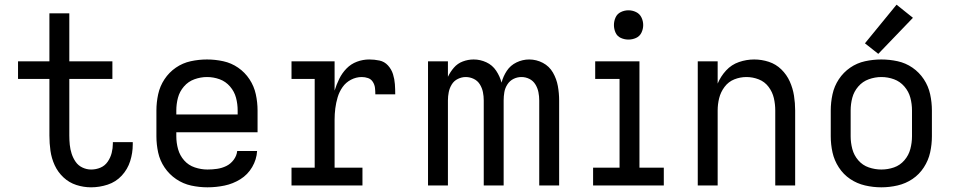

<svg xmlns="http://www.w3.org/2000/svg" viewBox="-20 -792 4072 820"><path d="M369 8Q405 8 440 -3.5Q475 -15 500 -42Q525 -69 536 -104Q547 -139 547 -175Q547 -180 547 -185H462V-179Q462 -159 457 -139Q452 -119 440 -101.5Q428 -84 409 -76Q390 -68 369 -68Q350 -68 332 -76.5Q314 -85 303 -101Q292 -117 286 -135.5Q280 -154 278 -173.5Q276 -193 276 -213V-455H460V-530H276V-735H191V-530H57V-455H191V-213Q191 -180 195.5 -148Q200 -116 213.5 -86.5Q227 -57 251 -34.5Q275 -12 306 -2Q337 8 369 8Z M866 8Q903 8 939 0.5Q975 -7 1006.5 -26.5Q1038 -46 1057 -78.5Q1076 -111 1078 -147H993Q991 -127 978 -109.5Q965 -92 946.5 -83Q928 -74 907.5 -71Q887 -68 866 -68Q839 -68 812 -77Q785 -86 766.5 -107Q748 -128 740.5 -155Q733 -182 733 -210V-227H1080V-320Q1080 -355 1072.5 -389.5Q1065 -424 1045.5 -453.5Q1026 -483 997 -503Q968 -523 933.5 -530.5Q899 -538 864 -538Q829 -538 794.5 -530.5Q760 -523 731 -503Q702 -483 682.5 -453.5Q663 -424 655.5 -389.5Q648 -355 648 -320V-210Q648 -175 655.5 -140.5Q663 -106 683 -76.5Q703 -47 732.5 -27Q762 -7 796.5 0.5Q831 8 866 8ZM733 -303V-320Q733 -348 740 -374.5Q747 -401 765.5 -422.5Q784 -444 810.5 -453.5Q837 -463 864 -463Q892 -463 918 -453.5Q944 -444 962.5 -422.5Q981 -401 988 -374.5Q995 -348 995 -320V-303Z M1225 0H1528V-76H1409V-281Q1409 -305 1412 -329Q1415 -353 1422 -376.5Q1429 -400 1443 -420Q1457 -440 1479 -451.5Q1501 -463 1525 -463Q1539 -463 1552 -458.5Q1565 -454 1572.5 -442Q1580 -430 1581.5 -416.5Q1583 -403 1583 -389H1668Q1668 -411 1666.5 -432.5Q1665 -454 1658.5 -475Q1652 -496 1637 -512.5Q1622 -529 1600.5 -533.5Q1579 -538 1557 -538Q1530 -538 1504.5 -528.5Q1479 -519 1460 -499.5Q1441 -480 1429 -455.5Q1417 -431 1409 -405V-530H1225V-455H1324V-76H1225Z M1808 0H1893V-363Q1893 -381 1896.5 -398.5Q1900 -416 1909.5 -431.5Q1919 -447 1935.5 -455Q1952 -463 1969 -463Q1987 -463 2003.5 -455Q2020 -447 2029.5 -431.5Q2039 -416 2042.5 -398.5Q2046 -381 2046 -363V0H2131V-363Q2131 -381 2134 -398.5Q2137 -416 2147 -431.5Q2157 -447 2173 -455Q2189 -463 2207 -463Q2225 -463 2241 -455Q2257 -447 2266.5 -431.5Q2276 -416 2279.5 -398.5Q2283 -381 2283 -363V0H2368V-363Q2368 -394 2362.5 -424.5Q2357 -455 2341.5 -482Q2326 -509 2298.5 -523.5Q2271 -538 2240 -538Q2212 -538 2186 -525.5Q2160 -513 2144.5 -489.5Q2129 -466 2122 -439Q2115 -466 2099 -490Q2083 -514 2057 -526Q2031 -538 2003 -538Q1979 -538 1956.5 -529.5Q1934 -521 1918.5 -503Q1903 -485 1893 -464V-530H1808Z M2513 0H2815V-76H2711V-530H2522V-455H2626V-76H2513ZM2664 -623Q2681 -623 2696.5 -630Q2712 -637 2719.5 -652.5Q2727 -668 2727 -685Q2727 -702 2719.5 -717.5Q2712 -733 2696.5 -740.5Q2681 -748 2664 -748Q2647 -748 2631.5 -740.5Q2616 -733 2609 -717.5Q2602 -702 2602 -685Q2602 -668 2609 -652.5Q2616 -637 2631.5 -630Q2647 -623 2664 -623Z M2960 0H3045V-320Q3045 -347 3051.5 -373Q3058 -399 3074.5 -421Q3091 -443 3116 -453Q3141 -463 3168 -463Q3195 -463 3220.5 -453Q3246 -443 3262.5 -421Q3279 -399 3285 -373Q3291 -347 3291 -320V0H3376V-320Q3376 -352 3371 -383.5Q3366 -415 3353 -444Q3340 -473 3317 -495.5Q3294 -518 3263.5 -528Q3233 -538 3201 -538Q3168 -538 3136 -527Q3104 -516 3081 -491Q3058 -466 3045 -435V-530H2960Z M3744 8Q3779 8 3813.5 0Q3848 -8 3877 -27.5Q3906 -47 3925.5 -77Q3945 -107 3952.5 -141Q3960 -175 3960 -210V-320Q3960 -355 3952.5 -389.5Q3945 -424 3925.5 -453.5Q3906 -483 3877 -503Q3848 -523 3813.5 -530.5Q3779 -538 3744 -538Q3709 -538 3674.5 -530.5Q3640 -523 3611 -503Q3582 -483 3562.5 -453.5Q3543 -424 3535.5 -389.5Q3528 -355 3528 -320V-210Q3528 -175 3535.5 -141Q3543 -107 3562.5 -77Q3582 -47 3611 -27.5Q3640 -8 3674.5 0Q3709 8 3744 8ZM3744 -68Q3717 -68 3690.5 -77Q3664 -86 3645.5 -107.5Q3627 -129 3620 -156Q3613 -183 3613 -210V-320Q3613 -348 3620 -374.5Q3627 -401 3645.5 -422.5Q3664 -444 3690.5 -453.5Q3717 -463 3744 -463Q3772 -463 3798 -453.5Q3824 -444 3842.5 -422.5Q3861 -401 3868 -374.5Q3875 -348 3875 -320V-210Q3875 -183 3868 -156Q3861 -129 3842.5 -107.5Q3824 -86 3798 -77Q3772 -68 3744 -68ZM3731 -562 3879 -716 3809 -772 3674 -607Z"/></svg>

Font: Iosevka Sparkle
Style: Regular
Weight: 400
Designer: Belleve Invis
Foundry: Belleve Invis
Version: Version 4.5.0; ttfautohint (v1.8.3)